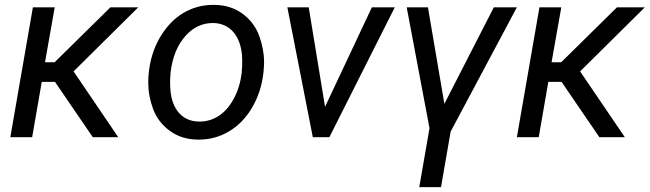

<svg xmlns="http://www.w3.org/2000/svg" viewBox="-20 -558 2645 781"><path d="M357.4 0H460.9L279.3 -267.6L542.5 -528.3H429.2L202.1 -304.7H163.1L202.6 -528.3H113.8L22 0H110.8L149.9 -225.1H203.6Z M853 -538.1C850.6 -538.1 848.1 -538.1 845.7 -538.1C801.8 -538.1 760.7 -526.4 722.7 -503.4C685.1 -480 653.8 -446.3 628.9 -402.8C604 -359.4 589.4 -310.1 584.5 -255.4C583.5 -244.6 583 -233.9 583 -223.1C583 -187 589.4 -151.4 602.5 -115.2C615.7 -79.6 638.2 -49.8 669.9 -26.4C701.7 -2.9 739.3 9.3 783.2 9.8C785.6 9.8 788.1 9.8 790.5 9.8C834 9.8 874.5 -1.5 912.1 -23.9C949.7 -46.4 981 -78.6 1005.4 -120.1C1029.8 -161.6 1044.9 -208 1051.3 -259.3L1052.2 -270C1053.2 -281.7 1054.2 -293.5 1054.2 -305.2C1054.2 -340.3 1047.4 -376.5 1034.2 -412.6C1021 -448.7 998.5 -478.5 966.8 -502C935.1 -525.4 897.5 -537.6 853 -538.1ZM674.3 -266.1C681.6 -325.7 701.2 -373.5 732.9 -410.2C764.2 -446.3 802.2 -464.4 846.2 -464.4C847.2 -464.4 848.6 -464.4 849.6 -464.4C915.5 -461.9 956.5 -413.6 964.4 -335C964.8 -327.1 965.3 -318.4 965.3 -309.1C965.3 -294.4 964.4 -277.8 962.9 -259.3C958 -221.2 947.3 -186.5 930.2 -155.3C896.5 -92.8 846.2 -63.5 792 -63.5C790 -63.5 788.6 -63.5 786.6 -63.5C720.7 -65.4 679.7 -114.3 673.3 -190.9C672.4 -202.1 671.9 -212.9 671.9 -223.6C671.9 -234.4 672.4 -244.6 673.3 -254.9Z M1235.8 -528.3H1148.9L1252.4 0H1319.8L1585.9 -528.3H1492.7L1302.2 -123.5Z M1720.7 -528.3H1634.3L1727.1 -36.6L1685.5 203.1H1773.9L1813 -22.5L2082.5 -528.3H1988.8L1787.6 -135.7Z M2418 0H2521.5L2339.8 -267.6L2603 -528.3H2489.7L2262.7 -304.7H2223.6L2263.2 -528.3H2174.3L2082.5 0H2171.4L2210.4 -225.1H2264.2Z"/></svg>

Font: Roboto
Style: Italic
Weight: 400
Italic angle: -12°
Designer: Google
Version: Version 2.137; 2017